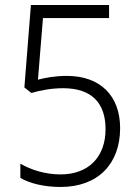

<svg xmlns="http://www.w3.org/2000/svg" viewBox="-20 -734 553 764"><path d="M246 -432C198 -432 158 -424 131 -417L151 -662H414V-714H103L77 -386L105 -364C141 -375 186 -383 231 -383C346 -383 400 -323 400 -220C400 -110 333 -40 221 -40C161 -40 102 -58 61 -83V-26C99 -4 156 10 221 10C370 10 458 -82 458 -224C458 -353 379 -432 246 -432Z"/></svg>

Font: Noto Sans Gujarati UI SemiCondensed Light
Style: Regular
Weight: 300
Width: 4
Designer: Jelle Bosma - Monotype Design Team, Universal Thirst
Foundry: Monotype Imaging Inc.
Version: Version 2.106